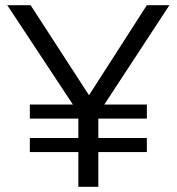

<svg xmlns="http://www.w3.org/2000/svg" viewBox="-20 -720 681 740"><path d="M282 0V-134H95V-188H282V-263H95V-317H261L8 -700H98L323 -353L546 -700H633L382 -317H546V-263H359V-188H546V-134H359V0Z"/></svg>

Font: Red Hat Display Variable
Style: Regular
Weight: 400
Designer: Pentagram, MCKL
Foundry: Pentagram, MCKL
Version: Version 1.021